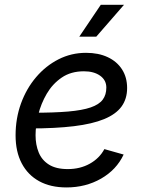

<svg xmlns="http://www.w3.org/2000/svg" viewBox="-20 -781 616 812"><path d="M261.2 11.7Q193.8 11.7 145.8 -14.6Q97.7 -41 71.8 -90.3Q45.9 -139.6 45.9 -208.5Q45.9 -280.3 68.8 -343.5Q91.8 -406.7 132.8 -454.8Q173.8 -502.9 227.8 -530.3Q281.7 -557.6 343.8 -557.6Q396.5 -557.6 435.5 -539.3Q474.6 -521 496.1 -487.5Q517.6 -454.1 517.6 -408.7Q517.6 -362.8 493.9 -330.3Q470.2 -297.9 420.4 -277.3Q370.6 -256.8 292.7 -247.3Q214.8 -237.8 106.9 -237.8L118.7 -304.2Q208 -304.2 268.1 -309.3Q328.1 -314.5 363.5 -326.7Q398.9 -338.9 414.3 -359.4Q429.7 -379.9 429.7 -410.6Q429.7 -441.9 403.6 -460.7Q377.4 -479.5 335 -479.5Q279.8 -479.5 241 -452.9Q202.1 -426.3 177.7 -384.5Q153.3 -342.8 141.8 -296.1Q130.4 -249.5 130.4 -209Q130.4 -168.9 143.6 -136.5Q156.7 -104 186.8 -85Q216.8 -65.9 266.6 -65.9Q318.8 -65.9 359.6 -88.6Q400.4 -111.3 421.4 -150.4L502.9 -127.4Q472.7 -63 407.5 -25.6Q342.3 11.7 261.2 11.7ZM315.4 -626 406.2 -760.7H504.4L387.2 -626Z"/></svg>

Font: Inter Variable
Style: Italic
Weight: 400
Italic angle: -9.39999°
Designer: Rasmus Andersson
Foundry: rsms
Version: Version 4.001;git-9221beed3